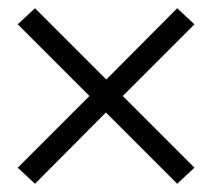

<svg xmlns="http://www.w3.org/2000/svg" viewBox="-20 -573 515 466"><path d="M410 -127 237 -300 65 -127 23 -166 197 -340 23 -514 65 -553 238 -380 410 -553 452 -514 278 -340 452 -166Z"/></svg>

Font: Iosevka QP Light
Style: Regular
Weight: 300
Designer: Belleve Invis
Foundry: Belleve Invis
Version: Version 20.0.0; ttfautohint (v1.8.4)